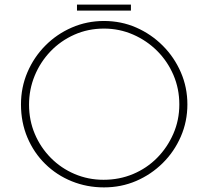

<svg xmlns="http://www.w3.org/2000/svg" viewBox="-20 -805 904 833"><path d="M71 -352Q71 -426 99 -491.5Q127 -557 176.5 -607Q226 -657 291.5 -685.5Q357 -714 431 -714Q506 -714 571 -685.5Q636 -657 686 -607Q736 -557 764.5 -491.5Q793 -426 793 -352Q793 -278 764.5 -212.5Q736 -147 686 -97.5Q636 -48 571 -20Q506 8 431 8Q357 8 291.5 -18.5Q226 -45 176.5 -93.5Q127 -142 99 -208Q71 -274 71 -352ZM106 -351Q106 -283 131 -224Q156 -165 200.5 -120Q245 -75 304 -50Q363 -25 429 -25Q498 -25 557.5 -50Q617 -75 661.5 -120Q706 -165 732 -224.5Q758 -284 758 -352Q758 -420 732.5 -479.5Q707 -539 662 -584Q617 -629 557.5 -655Q498 -681 431 -681Q362 -681 302.5 -654.5Q243 -628 199 -582Q155 -536 130.5 -476.5Q106 -417 106 -351ZM314 -785H548V-759H314Z"/></svg>

Font: Josefin Sans Thin ExtraLight
Style: Regular
Weight: 250
Version: Version 2.001